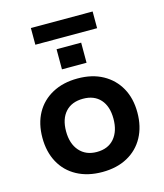

<svg xmlns="http://www.w3.org/2000/svg" viewBox="-123 -930 884 1033"><g transform="rotate(-15 318.5 -414.0)"><path d="M319 10Q238 10 178 -22.5Q118 -55 86 -114Q54 -173 54 -251Q54 -330 86 -388Q118 -446 178 -478.5Q238 -511 319 -511Q400 -511 459 -478.5Q518 -446 550.5 -388Q583 -330 583 -251Q583 -173 551 -114Q519 -55 459.5 -22.5Q400 10 319 10ZM318 -102Q381 -102 415.5 -142.5Q450 -183 450 -252Q450 -321 415.5 -359.5Q381 -398 319 -398Q256 -398 221 -359.5Q186 -321 186 -252Q186 -183 221.5 -142.5Q257 -102 318 -102ZM147 -745V-838H491V-745ZM251 -580V-692H388V-580Z"/></g></svg>

Font: Nunito Sans 7pt
Style: Bold
Weight: 700
Designer: Vernon Adams
Foundry: Vernon Adams
Version: Version 3.101;gftools[0.9.27]